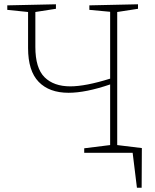

<svg xmlns="http://www.w3.org/2000/svg" viewBox="-20 -713 723 896"><path d="M527 -36 642 -22 641 163H619L599 0H373V-21L494 -36V-319Q380 -280 300 -280Q210 -280 160.5 -331Q111 -382 111 -489V-657L14 -667V-688L241 -693V-672L145 -657V-494Q145 -395 188 -352.5Q231 -310 308 -310Q379 -310 494 -346V-658L397 -667V-688L624 -693V-672L527 -657Z"/></svg>

Font: Bitter Pro ExtraLight
Style: Regular
Weight: 275
Designer: Sol Matas, and Bitter project Authors
Foundry: Sol Matas
Version: Version 1.010